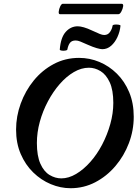

<svg xmlns="http://www.w3.org/2000/svg" viewBox="-20 -982 727 1015"><path d="M353 13Q300 13 248.5 -8.5Q197 -30 155.5 -70.5Q114 -111 89.5 -168Q65 -225 65 -297Q65 -367 89.5 -434.5Q114 -502 158.5 -556.5Q203 -611 264 -643.5Q325 -676 398 -676Q454 -676 505.5 -654.5Q557 -633 598 -592.5Q639 -552 663 -494.5Q687 -437 687 -365Q687 -293 661.5 -225.5Q636 -158 590 -104Q544 -50 483.5 -18.5Q423 13 353 13ZM304 -39Q343 -39 382.5 -62.5Q422 -86 457.5 -126Q493 -166 520 -217.5Q547 -269 563 -326Q579 -383 579 -438Q579 -506 560 -547Q541 -588 511.5 -606Q482 -624 450 -624Q410 -624 370.5 -601Q331 -578 296 -538Q261 -498 233.5 -446.5Q206 -395 190.5 -338.5Q175 -282 175 -226Q175 -158 193.5 -116.5Q212 -75 242 -57Q272 -39 304 -39ZM336 -720Q335 -716 325 -714.5Q315 -713 305.5 -714.5Q296 -716 296 -720Q301 -784 327.5 -813.5Q354 -843 391 -843Q404 -843 423.5 -837.5Q443 -832 468 -820Q494 -808 507.5 -802.5Q521 -797 531 -797Q551 -797 562 -813.5Q573 -830 575 -846Q576 -851 586 -852Q596 -853 606.5 -851.5Q617 -850 617 -846Q614 -815 601 -786.5Q588 -758 567.5 -740Q547 -722 521 -722Q511 -722 491.5 -727.5Q472 -733 445 -745Q418 -757 404.5 -762.5Q391 -768 380 -768Q359 -768 349.5 -755Q340 -742 336 -720ZM297 -907Q289 -907 290.5 -921Q292 -935 298.5 -948.5Q305 -962 312 -962H623Q633 -962 631 -948.5Q629 -935 621.5 -921Q614 -907 606 -907Z"/></svg>

Font: Junicode
Style: Bold Italic
Weight: 700
Italic angle: -11°
Designer: Peter S. Baker
Version: Version 2.100; ttfautohint (v1.8.4)